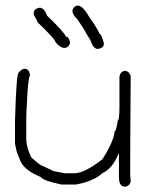

<svg xmlns="http://www.w3.org/2000/svg" viewBox="-20 -700 528 700"><path d="M69.8 -449.2Q85.4 -449.2 89.4 -427.7V-425.8Q81.5 -414.1 77.6 -312.5Q75.7 -290.5 75.7 -261.7V-191.4Q75.7 -166 93.3 -127Q127.4 -95.7 134.3 -95.7L175.3 -76.2L216.3 -68.4H251.5Q287.6 -68.4 353 -119.1Q393.6 -181.6 397.9 -220.7Q403.3 -220.7 409.7 -261.7Q415.5 -261.7 415.5 -314.5V-419.9Q418.9 -441.4 437 -441.4Q449.2 -441.4 456.5 -423.8Q454.6 -175.8 454.6 -70.3Q454.6 -60.1 456.5 -37.1Q450.2 -19.5 435.1 -19.5Q413.6 -19.5 413.6 -54.7V-138.7H411.6Q390.6 -85.9 353 -68.4Q321.3 -39.1 257.3 -27.3H204.6Q140.6 -39.6 128.4 -54.7Q68.8 -79.1 54.2 -113.3Q38.6 -150.4 38.6 -158.2L34.7 -175.8V-259.8Q39.6 -435.5 48.3 -435.5Q59.1 -449.2 69.8 -449.2ZM265.1 -679.7Q283.2 -677.7 306.2 -636.7Q331.5 -602.5 343.3 -576.2Q350.1 -576.2 358.9 -541Q358.9 -525.4 337.4 -521.5Q319.8 -521.5 310.1 -552.7L294.4 -578.1Q283.2 -600.1 261.2 -630.9Q243.7 -647 243.7 -662.1Q250 -679.7 265.1 -679.7ZM124.5 -671.9Q141.1 -671.9 151.9 -642.6Q214.8 -582.5 220.2 -566.4Q231.9 -566.4 235.8 -543Q229.5 -525.4 214.4 -525.4Q201.2 -525.4 183.1 -544.9Q183.1 -555.7 116.7 -619.1Q116.7 -623 103 -646.5V-652.3Q103 -668 124.5 -671.9Z"/></svg>

Font: CEF Fonts CJK
Style: Regular
Weight: 400
Designer: PartyBoss (派对大魔王)
Version: Release 2.25